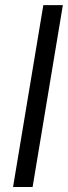

<svg xmlns="http://www.w3.org/2000/svg" viewBox="-20 -748 274 768"><path d="M231.4 -727.5 110.4 0H32.2L153.3 -727.5Z"/></svg>

Font: Inter Display
Style: Italic
Weight: 400
Italic angle: -9.39999°
Designer: Rasmus Andersson
Foundry: rsms
Version: Version 4.000;git-a52131595